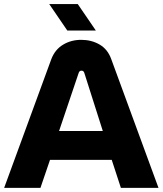

<svg xmlns="http://www.w3.org/2000/svg" viewBox="-20 -904 783 924"><path d="M0 0 226.7 -618.7Q244.3 -665.3 283.2 -688.8Q322 -712.3 371 -712.3Q420 -712.3 459.2 -689.7Q498.3 -667 515.3 -619.7L742.7 0H561.7L517.7 -134.7H220.7L174.7 0ZM264.3 -273.7H474.7L385.7 -553.3Q384 -559 380.3 -561.5Q376.7 -564 371.7 -564Q367 -564 363.7 -561.2Q360.3 -558.3 358.7 -553.3ZM304 -757 217 -884.3H354.3L441.3 -757Z"/></svg>

Font: MuseoModerno Thin
Style: Regular
Weight: 100
Designer: Pablo Cosgaya, Héctor Gatti, Marcela Romero, and the Authors of The MuseoModerno Project.
Foundry: Omnibus-Type Team
Version: Version 1.003